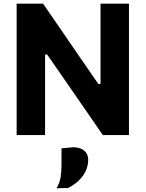

<svg xmlns="http://www.w3.org/2000/svg" viewBox="-20 -733 790 1042"><path d="M70.3 0Q70.3 -57.6 70.3 -111.6Q70.3 -165.5 70.3 -232.4V-474.4Q70.3 -543.6 70.3 -599Q70.3 -654.4 70.3 -713H213.8Q264.1 -639.9 308.6 -575.2Q353 -510.4 397.4 -445.7L513.5 -277.5H525.6V-474.4Q525.6 -543.6 525.6 -599Q525.6 -654.4 525.6 -713H679.9Q679.9 -654.4 679.9 -599Q679.9 -543.6 679.9 -474.4V-232.4Q679.9 -165.5 679.9 -111.6Q679.9 -57.6 679.9 0H538Q496.8 -60 451.9 -125Q407 -190 353.7 -267L236 -437H224.6V-232.4Q224.6 -165.5 224.6 -111.6Q224.6 -57.6 224.6 0ZM287 288.8Q304.5 258.3 309.2 227.7Q313.8 197.1 313.8 159.4Q313.8 137.5 313.8 115.5Q313.8 93.5 313.8 71.9L380.8 65.9Q419.3 68 439 86.3Q458.7 104.7 458.7 133.6Q458.7 165.1 445.6 193.9Q432.5 222.6 408 246.4Q383.5 270.2 349.1 287.2Z"/></svg>

Font: Commissioner Thin
Style: Regular
Weight: 100
Designer: Kostas Bartsokas
Foundry: Kostas Bartsokas
Version: Version 1.001;gftools[0.9.23]